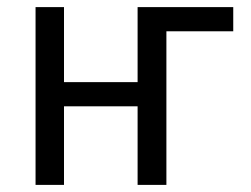

<svg xmlns="http://www.w3.org/2000/svg" viewBox="-20 -520 706 540"><path d="M80 0H160V-221H367V0H448V-432H636V-500H367V-289H160V-500H80Z"/></svg>

Font: Finlandica
Style: Regular
Weight: 400
Designer: Niklas Ekholm, Juho Hiilivirta, Jaakko Suomalainen
Foundry: Helsinki Type Studio
Version: Version 2.000;Glyphs 3.2 (3202)